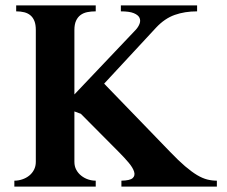

<svg xmlns="http://www.w3.org/2000/svg" viewBox="-20 -692 840 712"><path d="M784.2 0V-22Q766.1 -22 748.5 -26.4Q731 -30.8 710.9 -42.7Q690.9 -54.7 666.5 -75.4Q642.1 -96.2 610.8 -128.9L366.2 -381.8L559.1 -589.8Q590.8 -623.5 627.9 -636.7Q665 -649.9 710.9 -649.9V-671.9H428.2V-649.9Q460 -649.9 476.3 -643.1Q492.7 -636.2 497.3 -626Q502 -615.7 497.6 -604Q493.2 -592.3 483.9 -582L255.9 -341.8V-581.1Q255.9 -601.6 262 -615Q268.1 -628.4 278.6 -636.2Q289.1 -644 303.5 -647Q317.9 -649.9 335 -649.9V-671.9H40V-649.9Q56.6 -649.9 70.1 -646.5Q83.5 -643.1 93 -635Q102.5 -627 107.7 -613.8Q112.8 -600.6 112.8 -581.1V-91.8Q112.8 -75.7 106.2 -62.7Q99.6 -49.8 88.4 -40.8Q77.1 -31.7 62.7 -26.9Q48.3 -22 33.2 -22V0H335V-22Q320.8 -22 306.9 -26.6Q293 -31.2 281.5 -40.3Q270 -49.3 262.9 -62.3Q255.9 -75.2 255.9 -91.8V-242.2V-278.8L279.8 -270L421.9 -127Q441.4 -107.4 457 -88.9Q472.7 -70.3 477.3 -55.4Q481.9 -40.5 471.9 -31.5Q461.9 -22.5 430.2 -22V0Z"/></svg>

Font: Galatia SIL
Style: Bold
Weight: 700
Designer: Development by SIL's NRSI team
Version: Version 2.1